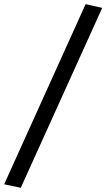

<svg xmlns="http://www.w3.org/2000/svg" viewBox="-52 -724 507 914"><path d="M46.9 169.9 -32.2 153.3 355.5 -704.1 434.6 -686.5Z"/></svg>

Font: Puritan
Style: Italic
Weight: 400
Version: 2.0a